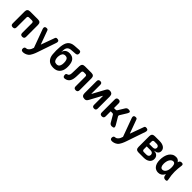

<svg xmlns="http://www.w3.org/2000/svg" viewBox="413 -2523 4574 4574"><g transform="rotate(45 2700.0 -236.0)"><path d="M141 10Q107 10 90.5 -6Q74 -22 74 -56V-456Q74 -504 97 -527Q120 -550 168 -550H432Q480 -550 503 -527Q526 -504 526 -456V-56Q526 -22 509.5 -6Q493 10 460 10Q426 10 410 -6Q394 -22 394 -56V-384Q394 -408 382.5 -419.5Q371 -431 347 -431H253Q229 -431 217.5 -419.5Q206 -408 206 -384V-56Q206 -22 190 -6Q174 10 141 10Z M833 24 843 -3 674 -463Q670 -474 668 -484Q666 -494 666 -502Q666 -527 682 -538.5Q698 -550 727 -550Q749 -550 760 -542.5Q771 -535 776 -521L904 -171L1031 -520Q1036 -535 1047 -542.5Q1058 -550 1075 -550Q1110 -550 1127 -538Q1144 -526 1144 -500Q1144 -492 1142 -482Q1140 -472 1137 -461L976 10Q969 31 958 59.5Q947 88 933 116.5Q919 145 901.5 170.5Q884 196 864 211Q830 236 794 247Q758 258 730 258Q698 258 682 244Q666 230 666 199V197Q667 170 679.5 154Q692 138 719 138Q736 138 749.5 131.5Q763 125 775 115Q788 103 796.5 93Q805 83 812 72.5Q819 62 823.5 50.5Q828 39 833 24Z M1640 -603 1508 -593Q1476 -591 1452.5 -581.5Q1429 -572 1413 -555.5Q1397 -539 1388.5 -515.5Q1380 -492 1378 -460L1373 -382Q1377 -409 1389 -433Q1401 -457 1420.5 -475Q1440 -493 1468.5 -503Q1497 -513 1535 -513Q1584 -513 1619 -498.5Q1654 -484 1678 -457Q1702 -430 1715 -390.5Q1728 -351 1732 -301Q1734 -278 1734 -255Q1734 -232 1732 -208Q1723 -108 1665 -48.5Q1607 11 1500 10Q1392 9 1334.5 -49Q1277 -107 1268 -208Q1262 -271 1262 -334Q1262 -397 1268 -460Q1274 -521 1288.5 -567.5Q1303 -614 1329.5 -646.5Q1356 -679 1395.5 -697.5Q1435 -716 1490 -720L1640 -730Q1672 -732 1687.5 -716Q1703 -700 1703 -667Q1703 -635 1687.5 -620.5Q1672 -606 1640 -603ZM1500 -105Q1547 -105 1570.5 -132.5Q1594 -160 1600 -208Q1603 -232 1603 -255Q1603 -278 1600 -301Q1594 -350 1572 -375.5Q1550 -401 1500 -401Q1477 -401 1459.5 -392.5Q1442 -384 1430 -369Q1418 -354 1410.5 -333Q1403 -312 1400 -288Q1396 -265 1396 -245.5Q1396 -226 1400 -202Q1407 -155 1430.5 -130Q1454 -105 1500 -105Z M1917 -456Q1919 -504 1942 -527Q1965 -550 2013 -550H2232Q2280 -550 2303 -527Q2326 -504 2326 -456V-56Q2326 -23 2309.5 -6.5Q2293 10 2260 10Q2226 10 2210 -6.5Q2194 -23 2194 -56V-384Q2194 -408 2182.5 -419.5Q2171 -431 2147 -431H2095Q2071 -431 2059.5 -419Q2048 -407 2047 -384L2042 -237Q2040 -189 2031.5 -149.5Q2023 -110 2006 -80Q1989 -50 1961 -30.5Q1933 -11 1893 -3Q1857 6 1836.5 -12.5Q1816 -31 1816 -72Q1816 -92 1825.5 -102.5Q1835 -113 1859 -120Q1876 -126 1886 -136.5Q1896 -147 1901.5 -162.5Q1907 -178 1908.5 -197Q1910 -216 1911 -237Z M2459 -91V-497Q2459 -529 2474.5 -544.5Q2490 -560 2521 -560Q2553 -560 2568.5 -544.5Q2584 -529 2584 -497V-203Q2586 -197 2588 -197Q2590 -197 2591 -199L2594 -203L2752 -495Q2768 -525 2786.5 -542.5Q2805 -560 2840 -560Q2891 -560 2916 -535Q2941 -510 2941 -459V-53Q2941 -21 2925.5 -5.5Q2910 10 2879 10Q2847 10 2831.5 -5.5Q2816 -21 2816 -53V-347Q2814 -353 2812 -353Q2810 -353 2809 -352L2806 -347L2648 -55Q2632 -25 2613.5 -7.5Q2595 10 2560 10Q2509 10 2484 -15Q2459 -40 2459 -91Z M3140 10Q3106 10 3090 -6.5Q3074 -23 3074 -56V-494Q3074 -527 3090 -543.5Q3106 -560 3140 -560Q3173 -560 3189.5 -543.5Q3206 -527 3206 -494V-336H3266Q3278 -336 3286.5 -341Q3295 -346 3301 -357L3399 -517Q3412 -539 3430.5 -549.5Q3449 -560 3473 -560Q3524 -560 3535.5 -539Q3547 -518 3521 -475L3415 -303Q3409 -293 3409 -283Q3409 -273 3415 -263L3525 -77Q3550 -33 3537.5 -11.5Q3525 10 3474 10Q3449 10 3430.5 -1Q3412 -12 3399 -34L3300 -204Q3295 -214 3286 -219.5Q3277 -225 3265 -225H3206V-56Q3206 -23 3189.5 -6.5Q3173 10 3140 10Z M3833 24 3843 -3 3674 -463Q3670 -474 3668 -484Q3666 -494 3666 -502Q3666 -527 3682 -538.5Q3698 -550 3727 -550Q3749 -550 3760 -542.5Q3771 -535 3776 -521L3904 -171L4031 -520Q4036 -535 4047 -542.5Q4058 -550 4075 -550Q4110 -550 4127 -538Q4144 -526 4144 -500Q4144 -492 4142 -482Q4140 -472 4137 -461L3976 10Q3969 31 3958 59.5Q3947 88 3933 116.5Q3919 145 3901.5 170.5Q3884 196 3864 211Q3830 236 3794 247Q3758 258 3730 258Q3698 258 3682 244Q3666 230 3666 199V197Q3667 170 3679.5 154Q3692 138 3719 138Q3736 138 3749.5 131.5Q3763 125 3775 115Q3788 103 3796.5 93Q3805 83 3812 72.5Q3819 62 3823.5 50.5Q3828 39 3833 24Z M4368 0Q4320 0 4297 -23Q4274 -46 4274 -94V-456Q4274 -504 4297 -527Q4320 -550 4368 -550H4528Q4621 -550 4675.5 -512Q4730 -474 4730 -408Q4730 -359 4697.5 -329.5Q4665 -300 4610 -298V-291Q4673 -289 4709.5 -253Q4746 -217 4746 -157Q4746 -85 4691 -42.5Q4636 0 4542 0ZM4403 -241V-144Q4403 -121 4415 -109Q4427 -97 4450 -97H4532Q4573 -97 4595 -116Q4617 -135 4617 -169Q4617 -203 4595 -222Q4573 -241 4532 -241ZM4450 -453Q4427 -453 4415 -441Q4403 -429 4403 -406V-325H4525Q4560 -325 4580.5 -342Q4601 -359 4601 -389Q4601 -419 4580.5 -436Q4560 -453 4525 -453Z M5034 10Q4998 10 4964.5 -3.5Q4931 -17 4905.5 -46Q4880 -75 4864.5 -121.5Q4849 -168 4849 -234Q4849 -301 4863.5 -361Q4878 -421 4907 -465Q4936 -509 4979 -534.5Q5022 -560 5079 -560Q5126 -560 5155 -537Q5178 -519 5193 -493Q5194 -497 5194 -501Q5199 -531 5217.5 -545.5Q5236 -560 5266 -560Q5297 -560 5309 -545.5Q5321 -531 5317 -501Q5309 -446 5304 -392Q5299 -338 5299.5 -283.5Q5300 -229 5306 -171Q5312 -113 5326 -48Q5333 -18 5323.5 -4Q5314 10 5283 10Q5252 10 5231 -4Q5210 -18 5204 -48Q5198 -74 5194 -99Q5189 -89 5183 -79Q5160 -37 5123 -13.5Q5086 10 5034 10ZM5059 -112Q5081 -112 5102.5 -123.5Q5124 -135 5140.5 -158.5Q5157 -182 5167 -217Q5177 -252 5177 -299Q5177 -326 5174.5 -351.5Q5172 -377 5164 -396Q5156 -415 5142 -426.5Q5128 -438 5105 -438Q5076 -438 5053.5 -422Q5031 -406 5014.5 -378Q4998 -350 4989.5 -313Q4981 -276 4981 -234Q4981 -179 5000 -145.5Q5019 -112 5059 -112Z"/></g></svg>

Font: Maple Mono NL
Style: Bold
Weight: 700
Monospace: yes
Designer: subframe7536
Version: Version 7.000